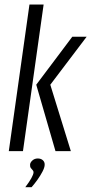

<svg xmlns="http://www.w3.org/2000/svg" viewBox="-20 -654 395 831"><path d="M18.1 0 107.5 -634.3H168.8L79.4 0ZM220.1 0 136.9 -287.4 292.9 -495H355L197.7 -287.3L286.6 0ZM89.4 156.3Q106.5 133.7 115.7 117.2Q124.8 100.7 125.1 92.3Q125.4 86.4 121.5 82.6Q117.5 78.7 113.5 73.3Q109.5 67.8 110.1 58.5Q110.7 49.1 120.2 40.5Q129.7 31.9 143.5 31.9Q157.5 31.9 165.9 39.9Q174.2 47.9 173.3 60.5Q172.7 72 163.7 89.1Q154.7 106.3 142.1 124Q129.5 141.7 116.5 156.3Z"/></svg>

Font: Alumni Sans Thin
Style: Italic
Weight: 100
Italic angle: -8°
Designer: Robert E. Leuschke
Foundry: Robert E. Leuschke
Version: Version 1.016